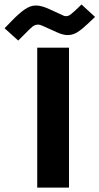

<svg xmlns="http://www.w3.org/2000/svg" viewBox="-100 -834 442 853"><path d="M182.1 -764.6Q188 -762.2 192.4 -762.2Q204.1 -762.2 213.1 -769.3Q222.2 -776.4 232.9 -786.1L262.2 -814L322.3 -758.8L289.1 -727.5Q265.1 -704.6 244.6 -691.4Q224.1 -678.2 200.7 -678.2Q179.7 -678.2 153.3 -690.4L90.3 -718.8Q78.1 -724.6 68.4 -724.6Q54.7 -724.6 42.7 -714.4Q30.8 -704.1 13.7 -686.5L-19 -653.8L-79.6 -708.5L-45.9 -743.2Q-15.6 -774.4 9.5 -792Q34.7 -809.6 59.6 -809.6Q72.8 -809.6 87.4 -805.4Q102.1 -801.3 119.1 -793.5ZM206.5 -622.1V-0.5H65.4V-622.1Z"/></svg>

Font: Vazirmatn FD Black
Style: Regular
Weight: 900
Designer: Saber Rastikerdar
Foundry: Saber Rastikerdar
Version: Version 33.003